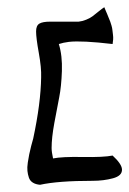

<svg xmlns="http://www.w3.org/2000/svg" viewBox="-20 -546 358 532"><path d="M292 -424Q207 -434 171 -430Q155 -428 143 -424Q153 -392 151.5 -349Q150 -306 144 -276Q138 -246 130.5 -205Q123 -164 123 -136Q123 -125 127 -107Q151 -112 209 -111Q267 -110 292 -115Q317 -92 318 -77Q319 -59 293 -52Q267 -45 237 -45Q141 -45 91 -34Q79 -35 71 -40Q63 -45 60 -54Q57 -63 56 -72.5Q55 -82 57 -95.5Q59 -109 61 -118.5Q63 -128 66.5 -142Q70 -156 72 -162Q93 -260 94 -332Q95 -358 87.5 -399.5Q80 -441 80 -459Q80 -475 89 -480.5Q98 -486 119 -486H198Q208 -487 219 -491.5Q230 -496 236.5 -501Q243 -506 253.5 -514.5Q264 -523 269 -526Q269 -525 272.5 -517.5Q276 -510 277 -507Q278 -504 281 -497Q284 -490 285.5 -486Q287 -482 289 -475Q291 -468 291.5 -462.5Q292 -457 293 -450Q294 -443 293.5 -436.5Q293 -430 292 -424Z"/></svg>

Font: Long Cang
Style: Regular
Weight: 400
Designer: ZhongQi
Foundry: ZhongQi
Version: Version 2.001